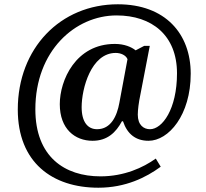

<svg xmlns="http://www.w3.org/2000/svg" viewBox="-20 -734 961 896"><path d="M439 142C566 142 662 94 730 44L707 6C648 48 560 89 449 89C282 89 145 -2 145 -224C145 -496 330 -662 524 -662C689 -662 806 -569 806 -392C806 -224 737 -131 680 -131C651 -131 623 -150 623 -199C623 -223 629 -262 630 -266L679 -520H653L613 -499C593 -515 560 -529 516 -529C333 -529 259 -359 259 -248C259 -132 330 -77 412 -77C481 -77 521 -116 549 -168H554C574 -108 614 -77 673 -77C767 -77 870 -197 870 -390C870 -577 751 -714 530 -714C262 -714 63 -509 63 -223C63 24 224 142 439 142ZM433 -131C390 -131 361 -164 361 -234C361 -320 405 -487 520 -487C543 -487 567 -477 575 -458L537 -254C526 -193 498 -131 433 -131Z"/></svg>

Font: Noto Serif Ethiopic Medium
Style: Regular
Weight: 500
Designer: Monotype Design Team
Foundry: Monotype Imaging Inc.
Version: Version 2.102